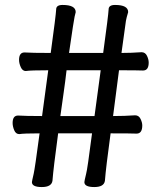

<svg xmlns="http://www.w3.org/2000/svg" viewBox="-20 -743 640 776"><path d="M362 -274 387 -459H249Q244 -415 237.5 -370Q231 -325 224 -274ZM361 13Q321 13 321 -7Q321 -11 328 -40Q333 -56 352 -204H215Q196 -64 192 -12Q188 13 149 13Q109 13 109 -7Q109 -10 116 -40Q121 -61 140 -204Q76 -204 58 -201Q44 -201 37.5 -216.5Q31 -232 31 -246Q31 -276 53 -276Q83 -274 150 -274L175 -459Q104 -459 84 -456Q71 -456 64 -471.5Q57 -487 57 -501Q57 -531 79 -531Q109 -529 185 -529Q206 -682 207 -705Q207 -723 233 -723Q286 -723 286 -694Q284 -684 281.5 -675.5Q279 -667 259 -529H397Q418 -682 419 -705Q419 -723 445 -723Q498 -723 498 -694Q491 -671 489 -659L471 -529Q510 -529 552 -532Q567 -532 574 -517.5Q581 -503 581 -490Q581 -458 558 -458Q536 -459 461 -459L437 -274Q484 -274 526 -277Q541 -277 548 -262.5Q555 -248 555 -236Q555 -203 532 -203Q510 -204 427 -204Q408 -65 404 -12Q400 13 361 13Z"/></svg>

Font: LXGW WenKai Lite Medium
Style: Regular
Weight: 500
Designer: LXGW / Fontworks Inc.
Foundry: LXGW / Fontworks Inc.
Version: Version 1.511; March 25, 2025